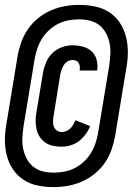

<svg xmlns="http://www.w3.org/2000/svg" viewBox="-21 -732 542 784"><path d="M230 -133Q213 -133 196 -136.5Q179 -140 165.5 -149Q152 -158 142.5 -171.5Q133 -185 129 -201Q125 -217 124.5 -234.5Q124 -252 127 -269L155 -437Q159 -458 168 -479Q177 -500 194 -516Q211 -532 232.5 -539.5Q254 -547 275 -547Q297 -547 317.5 -541.5Q338 -536 353 -522.5Q368 -509 373.5 -488Q379 -467 376 -446L375 -444H304Q306 -452 305 -460Q304 -468 300.5 -474.5Q297 -481 290 -484Q283 -487 275 -487Q265 -487 255.5 -481.5Q246 -476 240 -467Q234 -458 230.5 -447.5Q227 -437 225 -427L198 -260Q196 -248 195.5 -237Q195 -226 198.5 -216Q202 -206 210.5 -199.5Q219 -193 231 -193Q240 -193 249 -196.5Q258 -200 265.5 -207Q273 -214 278 -223Q283 -232 287 -241L347 -217Q340 -199 328 -183Q316 -167 301 -155.5Q286 -144 267 -138.5Q248 -133 230 -133ZM197 32Q164 32 132.5 25.5Q101 19 75 2Q49 -15 32 -40.5Q15 -66 7 -96.5Q-1 -127 -1 -159.5Q-1 -192 5 -225L51 -504Q56 -532 66 -560Q76 -588 93.5 -613.5Q111 -639 135.5 -658.5Q160 -678 188 -690Q216 -702 245 -707Q274 -712 303 -712Q336 -712 367.5 -705.5Q399 -699 425 -682Q451 -665 468 -639.5Q485 -614 493 -583.5Q501 -553 501 -520.5Q501 -488 495 -455L449 -176Q444 -148 434 -120Q424 -92 406.5 -66.5Q389 -41 364.5 -21.5Q340 -2 312 10Q284 22 255 27Q226 32 197 32ZM198 -27Q219 -27 241 -31Q263 -35 283 -45Q303 -55 320 -70.5Q337 -86 349 -105Q361 -124 368 -144.5Q375 -165 379 -186L425 -464Q428 -487 429.5 -510Q431 -533 426.5 -555Q422 -577 412 -596Q402 -615 385.5 -628.5Q369 -642 347 -647.5Q325 -653 302 -653Q281 -653 259 -649Q237 -645 217 -635Q197 -625 180 -609.5Q163 -594 151 -575Q139 -556 132 -535.5Q125 -515 121 -494L75 -216Q72 -193 70.5 -170Q69 -147 73.5 -125Q78 -103 88 -84Q98 -65 114.5 -51.5Q131 -38 153 -32.5Q175 -27 198 -27Z"/></svg>

Font: Iosevka Curly Heavy
Style: Italic
Weight: 900
Italic angle: -9°
Monospace: yes
Designer: Belleve Invis
Foundry: Belleve Invis
Version: Version 22.1.2; ttfautohint (v1.8.4)